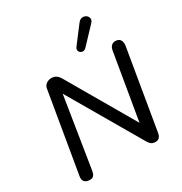

<svg xmlns="http://www.w3.org/2000/svg" viewBox="-208 -1064 1157 1223"><g transform="rotate(-30 370.5 -452.5)"><path d="M52.9 -46.2 152 -633Q155.6 -654.5 172.3 -665.9Q189 -677.3 208.4 -677.3Q227.8 -677.3 241.9 -668.9Q255.9 -660.5 267.8 -641.4L571.1 -119.7H548.7L635.4 -632.8Q638.9 -656 652.1 -667.9Q665.3 -679.8 687.2 -677.3Q708.8 -674.7 717.5 -658.2Q726.2 -641.7 721.7 -616.3L624.1 -35.3Q617.3 7.3 582.5 7.3Q564.5 7.3 553.1 -0.3Q541.7 -7.9 531.7 -24.7L205.4 -584.2H227.4L140.3 -37.2Q136.2 -10.9 125.1 -0.6Q113.9 9.8 91.4 7.3Q69.3 4.7 58.8 -8.6Q48.3 -22 52.9 -46.2ZM447.3 -768.8 542.3 -893.7Q559.2 -916.1 582.1 -913Q605 -909.8 613.8 -890.5Q622.5 -871.2 604.4 -852.3L493.3 -734.9Q480 -721.2 464.5 -724.1Q448.9 -727 442.9 -740.8Q436.9 -754.5 447.3 -768.8Z"/></g></svg>

Font: SN Pro Thin
Style: Italic
Weight: 200
Italic angle: -9°
Designer: Tobias Whetton
Foundry: Supernotes
Version: Version 1.003;Glyphs 3.3 (3324)